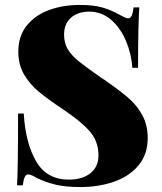

<svg xmlns="http://www.w3.org/2000/svg" viewBox="-20 -742 653 776"><path d="M464 -682Q475 -676 483.5 -672Q492 -668 498 -668Q507 -668 512 -678.5Q517 -689 520 -712H543Q538 -640 538 -468H515Q511 -525 489 -577Q467 -629 429 -662Q391 -695 341 -695Q295 -695 267 -670.5Q239 -646 239 -602Q239 -568 254 -543Q269 -518 298 -494.5Q327 -471 393 -425Q399 -422 404.5 -418Q410 -414 415 -410Q470 -372 503 -342.5Q536 -313 556.5 -274Q577 -235 577 -184Q577 -119 540.5 -74.5Q504 -30 442 -8Q380 14 305 14Q244 14 203.5 4Q163 -6 128 -23Q106 -37 94 -37Q85 -37 80 -26.5Q75 -16 72 7H49Q53 -61 53 -283H76Q83 -164 126 -90Q169 -16 258 -16Q313 -16 345.5 -42Q378 -68 378 -114Q378 -171 342.5 -211.5Q307 -252 232 -302Q172 -342 136 -372Q100 -402 77 -441.5Q54 -481 54 -533Q54 -596 88 -638.5Q122 -681 178.5 -701.5Q235 -722 302 -722Q359 -722 394.5 -711.5Q430 -701 464 -682Z"/></svg>

Font: Playfair Display SC Black
Style: Regular
Weight: 900
Designer: Claus Eggers Sørensen
Foundry: Claus Eggers Sørensen
Version: Version 1.200; ttfautohint (v1.6)